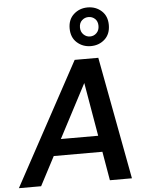

<svg xmlns="http://www.w3.org/2000/svg" viewBox="-83 -1042 842 1093"><g transform="rotate(-5 337.5 -495.5)"><path d="M-20 0 360 -700H495L626 0H500L403 -564L107 0ZM112 -165 160 -258H525L540 -165ZM459 -770Q413 -770 380 -799.5Q347 -829 347 -881Q347 -932 380 -961.5Q413 -991 459 -991Q506 -991 538.5 -961.5Q571 -932 571 -881Q571 -829 538.5 -799.5Q506 -770 459 -770ZM459 -825Q481 -825 496.5 -840.5Q512 -856 512 -881Q512 -907 496.5 -921.5Q481 -936 459 -936Q438 -936 422 -921.5Q406 -907 406 -881Q406 -856 422 -840.5Q438 -825 459 -825Z"/></g></svg>

Font: DM Sans 17pt SemiBold
Style: Italic
Weight: 600
Italic angle: -10°
Version: Version 4.004;gftools[0.9.30]